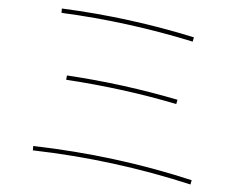

<svg xmlns="http://www.w3.org/2000/svg" viewBox="-53 -794 1105 881"><g transform="rotate(5 500.0 -353.5)"><path d="M859 3 855 23Q677 -18 493 -41.5Q309 -65 121 -70V-90Q501 -80 859 3ZM762 -359 758 -339Q630 -365 501.5 -381.5Q373 -398 245 -406L247 -426Q380 -418 509 -401Q638 -384 762 -359ZM812 -651 808 -631Q658 -663 505 -683Q352 -703 197 -710V-730Q357 -723 510.5 -703Q664 -683 812 -651Z"/></g></svg>

Font: Murecho Thin Thin
Style: Regular
Weight: 250
Version: Version 1.010